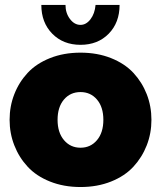

<svg xmlns="http://www.w3.org/2000/svg" viewBox="-20 -750 654 780"><path d="M368.2 -730H465.8Q465.8 -658.2 421.6 -613Q377.4 -567.9 307.1 -567.9Q236.8 -567.9 192.4 -613Q147.9 -658.2 147.9 -730H246.1Q246.1 -696.8 264.2 -672.9Q282.2 -648.9 307.1 -648.9Q330.1 -648.9 347.7 -671.9Q365.2 -694.8 368.2 -730ZM19 -263.2Q19 -318.4 38.1 -367.2Q57.1 -416 92.3 -453.9Q127.4 -491.7 183.1 -513.9Q238.8 -536.1 307.1 -536.1Q375.5 -536.1 431.2 -513.9Q486.8 -491.7 522 -453.9Q557.1 -416 576.2 -367.2Q595.2 -318.4 595.2 -263.2Q595.2 -208.5 576.2 -159.7Q557.1 -110.8 522 -72.8Q486.8 -34.7 431.2 -12.5Q375.5 9.8 307.1 9.8Q238.8 9.8 183.1 -12.5Q127.4 -34.7 92.3 -72.8Q57.1 -110.8 38.1 -159.7Q19 -208.5 19 -263.2ZM307.1 -376Q265.6 -376 239.7 -345.5Q213.9 -314.9 213.9 -263.2Q213.9 -211.4 240 -180.7Q266.1 -149.9 307.1 -149.9Q348.1 -149.9 374 -180.7Q399.9 -211.4 399.9 -263.2Q399.9 -314.9 374 -345.5Q348.1 -376 307.1 -376Z"/></svg>

Font: Rawline Black
Style: Regular
Weight: 900
Designer: Matt McInerney, Pablo Impallari, Rodrigo Fuenzalida
Foundry: Matt McInerney, Pablo Impallari, Rodrigo Fuenzalida
Version: Version 4.020;PS 004.020;hotconv 1.0.88;makeotf.lib2.5.64775